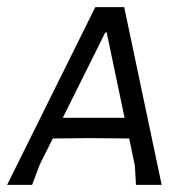

<svg xmlns="http://www.w3.org/2000/svg" viewBox="-29 -518 522 538"><path d="M424 0H352L349 -53L333 -130L220 -131L119 -130L82 -56L61 0H-9L238 -498H319ZM270 -427H266L147 -188H320Z"/></svg>

Font: Alegreya Sans SC
Style: Italic
Weight: 400
Italic angle: -7°
Designer: Juan Pablo del Peral
Foundry: Huerta Tipografica
Version: Version 2.008; ttfautohint (v1.6)